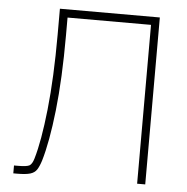

<svg xmlns="http://www.w3.org/2000/svg" viewBox="-51 -750 780 802"><g transform="rotate(5 339.0 -349.0)"><path d="M34 2V-31H50Q88 -31 99 -37.5Q110 -44 117 -68Q139 -142 153.5 -276.5Q168 -411 168 -592V-700H587V0H553V-666H203V-592Q203 -409 188 -275Q173 -141 149 -61Q141 -36 132 -22.5Q123 -9 104.5 -3.5Q86 2 50 2Z"/></g></svg>

Font: Zen Kaku Gothic Antique Light
Style: Regular
Weight: 300
Designer: Yoshimichi Ohira
Foundry: Positype
Version: Version 1.001